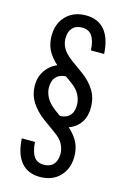

<svg xmlns="http://www.w3.org/2000/svg" viewBox="-118 -785 569 872"><g transform="rotate(15 167.0 -348.5)"><path d="M173 -210 174 -258Q206 -258 223 -275.5Q240 -293 240 -326Q240 -349 228 -373.5Q216 -398 184 -420L126 -462Q89 -489 68 -522.5Q47 -556 47 -601Q47 -658 82 -694Q117 -730 175 -730Q232 -730 263.5 -692.5Q295 -655 299 -582H237Q234 -629 218.5 -650.5Q203 -672 172 -672Q143 -672 127 -654.5Q111 -637 111 -605Q111 -582 123 -560Q135 -538 166 -515L224 -473Q259 -448 281.5 -413Q304 -378 304 -331Q304 -274 269 -242Q234 -210 173 -210ZM161 33Q104 33 72.5 -4.5Q41 -42 37 -115H99Q102 -69 117.5 -47Q133 -25 164 -25Q193 -25 209 -42.5Q225 -60 225 -92Q225 -115 213.5 -137.5Q202 -160 170 -182L112 -224Q77 -250 54.5 -284.5Q32 -319 32 -365Q32 -415 67 -451Q102 -487 163 -487L162 -439Q131 -439 113.5 -421.5Q96 -404 96 -371Q96 -348 108.5 -324Q121 -300 152 -277L210 -235Q247 -208 268 -174.5Q289 -141 289 -96Q289 -39 254 -3Q219 33 161 33Z"/></g></svg>

Font: Instrument Sans Condensed
Style: Regular
Weight: 400
Width: 3
Designer: Rodrigo Fuenzalida
Foundry: fragTYPE
Version: Version 1.000;gftools[0.9.28]